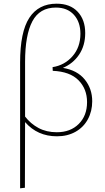

<svg xmlns="http://www.w3.org/2000/svg" viewBox="-20 -732 570 1041"><path d="M480 -183Q480 -129 456.5 -85.5Q433 -42 389.5 -17.5Q346 7 289 7Q183 7 116 -70L115 286L89 289V-393Q89 -559 139 -635.5Q189 -712 287 -712Q360 -712 401 -668.5Q442 -625 442 -553Q442 -485 409 -436Q376 -387 321 -364Q399 -351 439.5 -301Q480 -251 480 -183ZM452 -178Q452 -250 405.5 -297Q359 -344 266 -348L265 -368Q330 -378 373 -427Q416 -476 416 -549Q416 -613 380.5 -652Q345 -691 283 -691Q195 -691 155.5 -616.5Q116 -542 116 -396V-100Q146 -61 189 -38Q232 -15 288 -15Q362 -15 407 -60Q452 -105 452 -178Z"/></svg>

Font: Ysabeau Infant Extralight
Style: Regular
Weight: 200
Designer: Christian Thalmann (Catharsis Fonts)
Version: Version 0.003